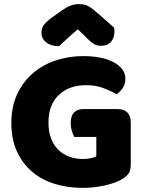

<svg xmlns="http://www.w3.org/2000/svg" viewBox="-20 -895 704 931"><path d="M614 -99Q614 -68 603 -53Q592 -38 568 -24Q554 -16 533 -8.5Q512 -1 487 4.5Q462 10 434.5 13Q407 16 380 16Q308 16 245 -3.5Q182 -23 135.5 -62.5Q89 -102 62 -161Q35 -220 35 -298Q35 -380 64.5 -441Q94 -502 142.5 -542.5Q191 -583 253.5 -603Q316 -623 382 -623Q477 -623 532.5 -592.5Q588 -562 588 -513Q588 -487 575 -468Q562 -449 545 -438Q520 -453 482.5 -467.5Q445 -482 398 -482Q314 -482 264.5 -434Q215 -386 215 -301Q215 -255 228.5 -221.5Q242 -188 265 -166.5Q288 -145 318 -134.5Q348 -124 382 -124Q404 -124 421 -128Q438 -132 447 -137V-231H340Q334 -242 328.5 -260Q323 -278 323 -298Q323 -334 339.5 -350Q356 -366 382 -366H551Q581 -366 597.5 -349.5Q614 -333 614 -303ZM357 -753Q323 -724 304 -706Q285 -688 266 -671Q227 -671 204 -689.5Q181 -708 181 -737Q181 -757 192 -773Q203 -789 229 -808L278 -843Q302 -860 321.5 -867.5Q341 -875 361 -875Q374 -875 384.5 -873.5Q395 -872 406 -866.5Q417 -861 430 -850.5Q443 -840 463 -823L533 -761Q534 -756 534.5 -752Q535 -748 535 -743Q535 -712 518.5 -692.5Q502 -673 471 -673Q461 -673 453 -674.5Q445 -676 436.5 -681Q428 -686 417 -695.5Q406 -705 391 -721Z"/></svg>

Font: Baloo Tammudu
Style: Regular
Weight: 400
Designer: Omkar Shende and Ek Type
Foundry: Ek Type
Version: Version 1.443;PS 1.000;hotconv 16.6.51;makeotf.lib2.5.65220;